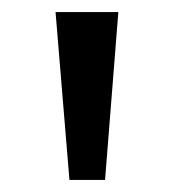

<svg xmlns="http://www.w3.org/2000/svg" viewBox="-20 -725 287 318"><path d="M95 -427 72 -705H176L154 -427Z"/></svg>

Font: Nunito Sans 10pt SemiExpanded
Style: Regular
Weight: 400
Width: 6
Designer: Vernon Adams
Foundry: Vernon Adams
Version: Version 3.101;gftools[0.9.27]